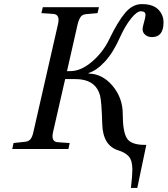

<svg xmlns="http://www.w3.org/2000/svg" viewBox="-20 -727 818 937"><path d="M40 0 46 -29 101 -35Q119 -36 128.5 -47.5Q138 -59 143 -83L263 -609Q274 -656 241 -659L182 -663L189 -692H463L456 -663L401 -658Q383 -657 374 -645Q365 -633 359 -609L307 -380H324Q375 -380 429 -426Q483 -472 514 -537Q555 -622 591 -664.5Q627 -707 672 -707Q726 -707 752 -681Q778 -655 778 -618Q778 -546 722 -546Q702 -546 689 -557Q676 -568 676 -583Q676 -596 683 -619Q690 -642 690 -655Q690 -672 667 -672Q648 -672 619.5 -636.5Q591 -601 567 -548Q533 -471 492.5 -427Q452 -383 413 -371L412 -368Q480 -367 529.5 -308Q579 -249 579 -171Q579 -85 599 -52.5Q619 -20 686 -20H694L650 190H619Q626 129 626 101Q626 56 608.5 36.5Q591 17 558 7Q482 -16 479 -122Q476 -231 468 -262Q449 -329 377 -339Q363 -341 346 -341H298L239 -83Q228 -36 261 -33L320 -29L314 0Z"/></svg>

Font: Heuristica
Style: Italic
Weight: 400
Italic angle: -13°
Version: Version 1.0.2